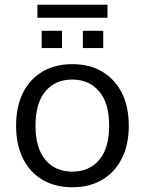

<svg xmlns="http://www.w3.org/2000/svg" viewBox="-20 -782 611 811"><path d="M285 9Q213 9 159.5 -22.5Q106 -54 77 -112.5Q48 -171 48 -251Q48 -332 77 -390Q106 -448 159.5 -479.5Q213 -511 285 -511Q358 -511 411.5 -479.5Q465 -448 494.5 -390Q524 -332 524 -251Q524 -171 494.5 -112.5Q465 -54 411.5 -22.5Q358 9 285 9ZM285 -57Q357 -57 399 -106.5Q441 -156 441 -251Q441 -347 398.5 -396.5Q356 -446 285 -446Q214 -446 172 -396.5Q130 -347 130 -251Q130 -156 172 -106.5Q214 -57 285 -57ZM138 -707V-762H434V-707ZM156 -579V-652H242V-579ZM330 -579V-652H416V-579Z"/></svg>

Font: Mulish ExtraLight
Style: Regular
Weight: 400
Version: Version 3.603